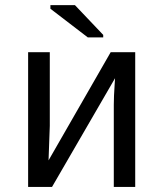

<svg xmlns="http://www.w3.org/2000/svg" viewBox="-20 -733 640 753"><path d="M175.3 -528.3V-239.3L170.4 -104L414.1 -528.3H510.3V0H426.3V-322.3Q426.3 -354 429.7 -402.8L431.2 -426.3L184.1 0H90.3V-528.3ZM324.2 -586.4 177.7 -698.7V-712.9H273.9L384.8 -596.2V-586.4Z"/></svg>

Font: Courier New
Style: Regular
Weight: 400
Designer: Steve Matteson
Foundry: Ascender Corporation
Version: Version 2.00.3